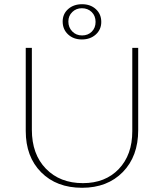

<svg xmlns="http://www.w3.org/2000/svg" viewBox="-20 -885 777 910"><path d="M277 -783Q277 -819 303 -842Q329 -865 369 -865Q409 -865 434.5 -841.5Q460 -818 460 -781Q460 -745 434 -721.5Q408 -698 368 -698Q328 -698 302.5 -722Q277 -746 277 -783ZM433 -781Q433 -810 414.5 -828Q396 -846 368 -846Q341 -846 322.5 -828Q304 -810 304 -783Q304 -755 322.5 -736Q341 -717 369 -717Q397 -717 415 -735Q433 -753 433 -781ZM369 5Q248 5 175 -68.5Q102 -142 102 -264V-658H131V-270Q131 -154 197.5 -85.5Q264 -17 373 -17Q479 -17 543 -84Q607 -151 607 -263V-658H635V-268Q635 -144 562 -69.5Q489 5 369 5Z"/></svg>

Font: EauTestInfant Extralight
Style: Regular
Weight: 250
Designer: Christian Thalmann (Catharsis Fonts)
Version: Version 0.001;PS 000.001;hotconv 1.0.88;makeotf.lib2.5.64775